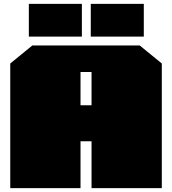

<svg xmlns="http://www.w3.org/2000/svg" viewBox="-20 -972 889 992"><path d="M129 -783V-952H403V-783ZM449 -783V-952H723V-783ZM33 0V-644L147 -737H702L816 -644V0H453V-242H396V0ZM396 -428H453V-600H396Z"/></svg>

Font: Tomorrow Black
Style: Regular
Weight: 900
Designer: Tony de Marco, Monica Rizzolli
Foundry: Just in Type
Version: Version 2.002